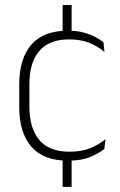

<svg xmlns="http://www.w3.org/2000/svg" viewBox="-20 -616 469 748"><path d="M259 -479.5H224V-596.5H259ZM259 112H224V-10.5H259ZM245 10Q150 10 102.5 -44.2Q55 -98.5 55 -199.5V-287.5Q55 -388.5 102.5 -442.5Q150 -496.5 245 -496.5Q278.5 -496.5 304.8 -489.5Q331 -482.5 350.5 -472.2Q370 -462 383 -451.5L387 -413.5Q363.5 -434 330 -448.2Q296.5 -462.5 248.5 -462.5Q172 -462.5 133.2 -417.5Q94.5 -372.5 94.5 -287V-200.5Q94.5 -116 133.2 -70.5Q172 -25 250 -25Q299.5 -25 333.5 -39.5Q367.5 -54 391 -74L386.5 -35.5Q366 -19 331.5 -4.5Q297 10 245 10Z"/></svg>

Font: Anek Tamil ExtraLight
Style: Regular
Weight: 250
Version: Version 1.003